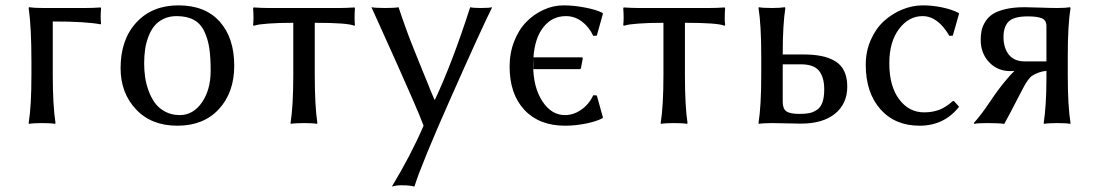

<svg xmlns="http://www.w3.org/2000/svg" viewBox="-20 -459 4083 716"><path d="M97.2 -229Q97.2 -357.9 86.9 -429.2L87.9 -432.1Q106 -429.2 140.1 -429.2H299.8Q324.7 -429.2 355 -431.2L356.9 -429.2Q354 -391.6 356.9 -371.1L355 -368.2Q301.3 -378.9 176.8 -378.9V-180.2Q176.8 -66.4 187 0L185.1 2.9Q171.4 0 137.2 0Q121.6 0 109.1 0.7Q96.7 1.5 92.3 2L87.9 2.9L86.9 0Q97.2 -63.5 97.2 -180.2Z M429.7 -205.1Q429.7 -311.5 488.5 -375.2Q547.4 -439 645.5 -439Q745.1 -439 799.3 -378.4Q853.5 -317.9 853.5 -213.9Q853.5 -114.3 796.4 -52.2Q739.3 9.8 641.6 9.8Q544.4 9.8 487.1 -51.3Q429.7 -112.3 429.7 -205.1ZM638.7 -398.9Q611.3 -398.9 590.1 -388.7Q568.8 -378.4 555.4 -361.8Q542 -345.2 533.2 -321.8Q524.4 -298.3 521 -273.9Q517.6 -249.5 517.6 -222.2Q517.6 -196.8 521 -172.4Q524.4 -147.9 533.9 -121.3Q543.5 -94.7 557.9 -75Q572.3 -55.2 596.2 -42.5Q620.1 -29.8 650.4 -29.8Q700.2 -29.8 732.9 -76.9Q765.6 -124 765.6 -195.8Q765.6 -245.1 760.5 -279.3Q755.4 -313.5 741.9 -342Q728.5 -370.6 702.9 -384.8Q677.2 -398.9 638.7 -398.9Z M1073.7 -374Q1018.1 -374 981.2 -371.1Q944.3 -368.2 935.1 -365.2L925.8 -362.8L923.8 -366.2Q926.8 -388.7 923.8 -429.2L925.8 -431.2Q956.1 -429.2 980.5 -429.2H1246.6Q1271.5 -429.2 1301.8 -431.2L1303.7 -429.2Q1300.8 -388.7 1303.7 -366.2L1301.8 -362.8Q1278.3 -374 1153.8 -374V-180.2Q1153.8 -63.5 1163.6 0L1161.6 2.9Q1147.9 0 1113.8 0Q1098.1 0 1085.7 0.7Q1073.2 1.5 1068.8 2L1064.5 2.9L1063.5 0Q1073.7 -63.5 1073.7 -180.2Z M1365.2 -432.1Q1379.4 -429.2 1417.5 -429.2Q1453.1 -429.2 1466.3 -432.1L1478 -397.5L1489.7 -364.3L1502.4 -329.1L1515.1 -296.4L1529.3 -260.7L1542.5 -228Q1545.4 -219.7 1557.1 -191.9L1570.8 -158.7L1585.4 -122.1L1600.1 -87.4H1602.1Q1667 -225.6 1733.4 -432.1Q1743.2 -429.2 1772.5 -429.2Q1805.7 -429.2 1815.4 -432.1Q1773.9 -348.6 1662.1 -96.4Q1550.3 155.8 1525.4 236.8Q1509.3 231.9 1476.6 231.9Q1457.5 231.9 1441.4 236.8Q1512.2 119.6 1559.6 9.8Q1547.4 -23.4 1518.1 -90.3L1465.3 -210L1405.8 -342.3Q1369.6 -421.9 1365.2 -432.1Z M1969.2 -245.1H2149.4Q2153.3 -245.1 2153.3 -241.2L2146.5 -205.1Q2145.5 -201.2 2142.6 -201.2H1969.2V-244.1Q1968.3 -226.6 1968.3 -215.8Q1968.3 -134.3 2002.2 -82Q2036.1 -29.8 2086.4 -29.8Q2119.1 -29.8 2147.9 -50Q2176.8 -70.3 2192.4 -104L2205.6 -103L2228.5 -21L2226.6 -18.1Q2203.6 -5.9 2164.1 2Q2124.5 9.8 2087.4 9.8Q1990.7 9.8 1935.5 -49.3Q1880.4 -108.4 1880.4 -210.9Q1880.4 -261.2 1897.5 -304.9Q1914.6 -348.6 1942.9 -377.4Q1971.2 -406.2 2007.3 -422.6Q2043.5 -439 2081.5 -439Q2119.6 -439 2161.6 -430.9Q2203.6 -422.9 2226.6 -411.1L2228.5 -408.2L2205.6 -326.2L2192.4 -325.2Q2176.3 -359.4 2149.4 -379.2Q2122.6 -398.9 2090.3 -398.9Q2039.6 -398.9 2007.1 -358.6Q1974.6 -318.4 1969.2 -245.1Z M2454.1 -374Q2398.4 -374 2361.6 -371.1Q2324.7 -368.2 2315.4 -365.2L2306.2 -362.8L2304.2 -366.2Q2307.1 -388.7 2304.2 -429.2L2306.2 -431.2Q2336.4 -429.2 2360.8 -429.2H2627Q2651.9 -429.2 2682.1 -431.2L2684.1 -429.2Q2681.2 -388.7 2684.1 -366.2L2682.1 -362.8Q2658.7 -374 2534.2 -374V-180.2Q2534.2 -63.5 2543.9 0L2542 2.9Q2528.3 0 2494.1 0Q2478.5 0 2466.1 0.7Q2453.6 1.5 2449.2 2L2444.8 2.9L2443.8 0Q2454.1 -63.5 2454.1 -180.2Z M3053.7 -126Q3053.7 -170.4 3034.4 -194.8Q3015.1 -219.2 2965.8 -219.2H2898.9V-79.1Q2898.9 -53.2 2912.8 -43.7Q2926.8 -34.2 2961.9 -34.2Q2983.4 -34.2 2997.8 -37.1Q3012.2 -40 3026.1 -49.1Q3040 -58.1 3046.9 -77.1Q3053.7 -96.2 3053.7 -126ZM2898.9 -258.8V-255.9H2975.6Q3013.7 -255.9 3042.2 -250.2Q3070.8 -244.6 3093.5 -231.4Q3116.2 -218.3 3127.9 -194.3Q3139.6 -170.4 3139.6 -136.2Q3139.6 -72.3 3094.2 -35.2Q3048.8 2 2966.8 2Q2945.8 2 2912.8 1Q2879.9 0 2858.9 0Q2843.3 0 2830.8 0.7Q2818.4 1.5 2814 2L2809.6 2.9L2808.6 0Q2818.8 -63.5 2818.8 -179.2V-250Q2818.8 -366.2 2808.6 -429.2L2809.6 -432.1Q2823.7 -429.2 2858.9 -429.2Q2874 -429.2 2886 -429.9Q2897.9 -430.7 2902.3 -431.6L2906.7 -432.1L2908.7 -429.2Q2898.9 -365.7 2898.9 -258.8Z M3420.4 -398.9Q3368.7 -398.9 3332.5 -350.8Q3296.4 -302.7 3296.4 -223.1Q3296.4 -137.7 3333 -88.9Q3369.6 -40 3426.3 -40Q3456.5 -40 3481.4 -49.1Q3506.3 -58.1 3533.2 -82H3537.6L3556.6 -61Q3501 9.8 3409.2 9.8Q3317.4 9.8 3262.9 -52Q3208.5 -113.8 3208.5 -217.8Q3208.5 -267.1 3227.1 -309.6Q3245.6 -352.1 3275.9 -379.9Q3306.2 -407.7 3344.2 -423.3Q3382.3 -439 3421.4 -439Q3458 -439 3494.4 -431.2Q3530.8 -423.3 3554.2 -411.1L3556.6 -408.2L3533.2 -326.2L3520.5 -325.2Q3477.5 -398.9 3420.4 -398.9Z M3882.3 -230V-361.8Q3882.3 -383.8 3865 -390.9Q3847.7 -397.9 3813 -397.9Q3760.7 -397.9 3741.5 -378.7Q3722.2 -359.4 3722.2 -320.8Q3722.2 -280.8 3741.9 -255.4Q3761.7 -230 3802.2 -230ZM3762.7 -194.3Q3760.3 -194.3 3755.4 -194.1Q3750.5 -193.8 3748 -193.8Q3699.7 -193.8 3668.5 -227.1Q3637.2 -260.3 3637.2 -310.1Q3637.2 -329.1 3640.4 -344.7Q3643.6 -360.4 3653.8 -377.4Q3664.1 -394.5 3681.4 -406Q3698.7 -417.5 3729 -424.8Q3759.3 -432.1 3800.3 -432.1Q3817.4 -432.1 3857.4 -430.7Q3897.5 -429.2 3922.4 -429.2Q3938 -429.2 3950 -429.9Q3961.9 -430.7 3966.3 -431.6L3970.2 -432.1L3972.2 -429.2Q3961.9 -366.2 3961.9 -251V-178.2Q3961.9 -63.5 3972.2 0L3971.2 2.9Q3957.5 0 3922.4 0Q3907.2 0 3895 0.7Q3882.8 1.5 3878.4 2L3874 2.9L3872.1 0Q3882.3 -66.4 3882.3 -168.9V-194.8Q3864.7 -192.9 3851.6 -187.7Q3838.4 -182.6 3830.1 -177.2Q3821.8 -171.9 3813.2 -159.9Q3804.7 -147.9 3800.3 -139.6L3786.1 -112.8Q3739.7 -22.5 3725.1 2.9Q3703.6 0 3662.1 0Q3625 0 3613.3 2.9L3611.3 0Q3639.2 -30.8 3671.6 -79.3Q3704.1 -127.9 3730 -158.2Q3752 -184.6 3762.7 -194.3Z"/></svg>

Font: Linux Biolinum G
Style: Regular
Weight: 400
Designer: Philipp H. Poll
Foundry: Philipp H. Poll
Version: Version 1.1.0 ; ttfautohint (v1.6)